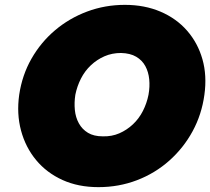

<svg xmlns="http://www.w3.org/2000/svg" viewBox="-20 -740 865 790"><path d="M290 -350Q297 -385 313 -416.5Q329 -448 354 -471.5Q379 -495 410 -508.5Q441 -522 478 -522Q516 -521 540.5 -506.5Q565 -492 578 -468Q591 -444 594 -413.5Q597 -383 591 -350Q584 -315 568 -283.5Q552 -252 527 -228.5Q502 -205 471 -191.5Q440 -178 403 -179Q366 -179 342 -193.5Q318 -208 304.5 -232.5Q291 -257 288 -287.5Q285 -318 290 -350ZM59 -350Q48 -272 66.5 -203Q85 -134 128.5 -81.5Q172 -29 237 0.5Q302 30 385 30Q469 30 543.5 1.5Q618 -27 676.5 -79Q735 -131 772.5 -200Q810 -269 821 -350Q832 -429 813 -496Q794 -563 750 -613.5Q706 -664 640.5 -692Q575 -720 494 -720Q412 -720 338.5 -692.5Q265 -665 206.5 -615.5Q148 -566 109.5 -498.5Q71 -431 59 -350Z"/></svg>

Font: Jost Black
Style: Italic
Weight: 900
Italic angle: -5°
Version: Version 3.710